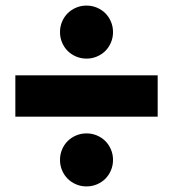

<svg xmlns="http://www.w3.org/2000/svg" viewBox="-20 -704 620 688"><path d="M35 -286V-434H545V-286ZM290 -36Q270 -36 252.5 -43.5Q235 -51 222.5 -63.5Q210 -76 202.5 -93.5Q195 -111 195 -131Q195 -151 202.5 -168.5Q210 -186 222.5 -198.5Q235 -211 252.5 -218.5Q270 -226 290 -226Q310 -226 327.5 -218.5Q345 -211 357.5 -198.5Q370 -186 377.5 -168.5Q385 -151 385 -131Q385 -111 377.5 -93.5Q370 -76 357.5 -63.5Q345 -51 327.5 -43.5Q310 -36 290 -36ZM290 -494Q270 -494 252.5 -501.5Q235 -509 222.5 -521.5Q210 -534 202.5 -551.5Q195 -569 195 -589Q195 -609 202.5 -626.5Q210 -644 222.5 -656.5Q235 -669 252.5 -676.5Q270 -684 290 -684Q310 -684 327.5 -676.5Q345 -669 357.5 -656.5Q370 -644 377.5 -626.5Q385 -609 385 -589Q385 -569 377.5 -551.5Q370 -534 357.5 -521.5Q345 -509 327.5 -501.5Q310 -494 290 -494Z"/></svg>

Font: Golos Text VF
Style: Regular
Weight: 400
Designer: A.Korolkova, Vitaly Kuzmin
Foundry: ParaType Ltd
Version: Version 2.003